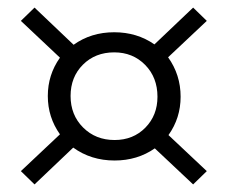

<svg xmlns="http://www.w3.org/2000/svg" viewBox="-20 -460 600 506"><path d="M173 -71 71 26 35 -9 138 -106Q106 -151 106 -207Q106 -263 138 -308L35 -405L71 -440L174 -342Q220 -375 281 -375Q341 -375 387 -343L489 -440L525 -405L423 -309Q456 -263 456 -205Q456 -149 424 -104L525 -9L489 26L388 -69Q342 -37 282 -37Q220 -37 173 -71ZM395 -205Q395 -256 362.5 -289Q330 -322 281 -322Q231 -322 198.5 -289.5Q166 -257 166 -207Q166 -157 199 -124Q232 -91 282 -91Q331 -91 363 -123.5Q395 -156 395 -205Z"/></svg>

Font: LXGW Bright TC
Style: Regular
Weight: 400
Designer: Christian Thalmann (Catharsis Fonts)
Foundry: LXGW / Christian Thalmann (Catharsis Fonts) / Fontworks Inc.
Version: Version 5.501